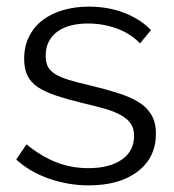

<svg xmlns="http://www.w3.org/2000/svg" viewBox="-20 -550 527 580"><path d="M248 10Q187 10 129 -10Q71 -30 29 -68L60 -114Q104 -78 149.5 -60Q195 -42 247 -42Q310 -42 347.5 -67.5Q385 -93 385 -140Q385 -162 375 -176.5Q365 -191 345.5 -202Q326 -213 296.5 -221.5Q267 -230 228 -239Q183 -250 150 -261Q117 -272 95.5 -286Q74 -300 63.5 -320.5Q53 -341 53 -372Q53 -411 68.5 -441Q84 -471 110.5 -490.5Q137 -510 172.5 -520Q208 -530 248 -530Q308 -530 357 -510.5Q406 -491 436 -459L403 -419Q374 -449 332.5 -464Q291 -479 246 -479Q219 -479 196 -473.5Q173 -468 155.5 -456Q138 -444 128 -425.5Q118 -407 118 -382Q118 -361 125 -348Q132 -335 148 -325.5Q164 -316 188.5 -308.5Q213 -301 248 -293Q298 -281 336 -269Q374 -257 399.5 -241Q425 -225 438 -202Q451 -179 451 -146Q451 -74 396 -32Q341 10 248 10Z"/></svg>

Font: IngvarSans
Style: Regular
Weight: 400
Version: Version 1.000